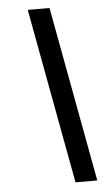

<svg xmlns="http://www.w3.org/2000/svg" viewBox="-55 -763 477 861"><g transform="rotate(-5 183.0 -332.5)"><path d="M249.5 62 103.5 -727H201.5L347.5 62Z"/></g></svg>

Font: Expletus Sans Medium
Style: Italic
Weight: 500
Italic angle: -7°
Version: Version 7.500